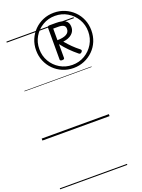

<svg xmlns="http://www.w3.org/2000/svg" viewBox="-276 -1225 1353 1835"><g transform="rotate(-20 400.0 -307.5)"><path d="M519 -549Q460 -549 409 -570.5Q358 -592 319.5 -630.5Q281 -669 259.5 -720Q238 -771 238 -830Q238 -889 259.5 -940Q281 -991 319.5 -1029.5Q358 -1068 409 -1089.5Q460 -1111 519 -1111Q578 -1111 629 -1089.5Q680 -1068 719 -1029.5Q758 -991 779 -940Q800 -889 800 -830Q800 -771 779 -720Q758 -669 719 -630.5Q680 -592 629 -570.5Q578 -549 519 -549ZM519 -581Q588 -581 644.5 -614.5Q701 -648 734.5 -704.5Q768 -761 768 -830Q768 -899 734.5 -955.5Q701 -1012 644.5 -1045.5Q588 -1079 519 -1079Q450 -1079 393.5 -1045.5Q337 -1012 304 -955.5Q271 -899 271 -830Q271 -761 304 -704.5Q337 -648 393.5 -614.5Q450 -581 519 -581ZM441 -657Q430 -657 424.5 -660.5Q419 -664 419 -671V-998Q419 -1012 444 -1012H507Q569 -1012 600.5 -992.5Q632 -973 632 -925Q632 -883 600 -855Q568 -827 511 -820Q542 -783 572.5 -753Q603 -723 639 -695Q646 -690 647.5 -682.5Q649 -675 640 -666Q625 -650 610 -663Q567 -698 531 -734.5Q495 -771 464 -812V-671Q464 -664 458 -660.5Q452 -657 441 -657ZM463 -852Q524 -853 555 -870.5Q586 -888 586 -923Q586 -948 568 -959Q550 -970 516 -970H463ZM0 486H683V496H0ZM0 -20H683V0H0ZM0 -505H683V-500H0ZM0 -1006H683V-996H0Z"/></g></svg>

Font: Playwrite CA Guides
Style: Regular
Weight: 400
Designer: Veronika Burian, José Scaglione
Foundry: TypeTogether
Version: Version 1.003